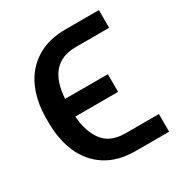

<svg xmlns="http://www.w3.org/2000/svg" viewBox="-132 -627 685 725"><g transform="rotate(-30 211.0 -265.0)"><path d="M399.4 -77.1V0H253.9Q177.2 0 125.2 -33.4Q73.2 -66.9 47.9 -125Q22.5 -183.1 22.5 -256.8V-276.4Q22.5 -349.6 48.3 -407Q74.2 -464.4 126.2 -497.3Q178.2 -530.3 253.9 -530.3H399.4V-453.1H253.9Q130.9 -453.1 121.1 -303.7H307.6V-226.6H121.1Q126 -158.7 157 -117.9Q188 -77.1 253.9 -77.1Z"/></g></svg>

Font: Pretendard Std
Style: Regular
Weight: 400
Designer: Base glyphs from Inter by Rasmus Andersson; Hangeul glyphs from Noto Sans CJK(Source Han Sans) by Jang Soo-young and Kan
Foundry: Kil Hyung-jin
Version: Version 1.309